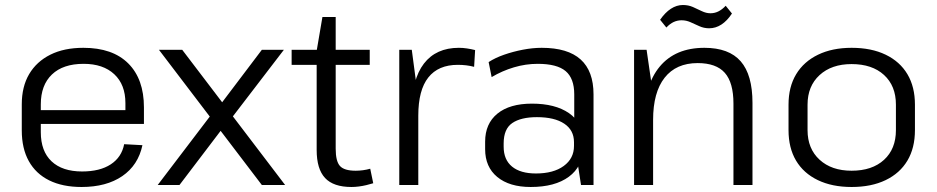

<svg xmlns="http://www.w3.org/2000/svg" viewBox="-20 -739 3742 767"><path d="M306 8Q230 8 176.5 -18.5Q123 -45 95 -95.5Q67 -146 67 -218V-322Q67 -393 96.5 -443Q126 -493 181 -520.5Q236 -548 313 -548Q430 -548 492.5 -485.5Q555 -423 555 -310V-244H128V-299H494L481 -277V-327Q481 -401 436.5 -442.5Q392 -484 314 -484Q232 -484 187.5 -441.5Q143 -399 143 -322V-211Q143 -135 186 -94.5Q229 -54 308 -54Q379 -54 422.5 -82.5Q466 -111 476 -163L549 -159Q532 -79 468.5 -35.5Q405 8 306 8Z M615 -540H708L1119 0H1026ZM836 -297 906 -275 697 0H610ZM821 -269 1026 -540H1114L891 -249Z M1384 8Q1312 8 1278.5 -28Q1245 -64 1245 -140V-536L1268 -671H1321V-145Q1321 -95 1338 -76Q1355 -57 1401 -57Q1415 -57 1430 -59Q1445 -61 1459 -65L1471 -7Q1458 -3 1443.5 0.5Q1429 4 1413.5 6Q1398 8 1384 8ZM1145 -540H1457V-480H1145Z M1575 -540H1625L1651 -344V0H1575ZM1625 -300Q1625 -422 1673.5 -485Q1722 -548 1813 -548Q1829 -548 1845.5 -545.5Q1862 -543 1878 -539L1874 -472Q1844 -480 1809 -480Q1731 -480 1691 -429.5Q1651 -379 1651 -277Z M2274 -176V-362Q2274 -426 2239.5 -455Q2205 -484 2128 -484Q2080 -484 2033 -470Q1986 -456 1944 -431L1932 -491Q1958 -508 1994 -520.5Q2030 -533 2069 -540.5Q2108 -548 2144 -548Q2248 -548 2299.5 -501.5Q2351 -455 2351 -362V0H2301ZM2100 8Q2015 8 1966.5 -32Q1918 -72 1918 -143V-173Q1918 -245 1967 -285Q2016 -325 2105 -325Q2198 -325 2253 -287Q2308 -249 2308 -178V-146Q2308 -74 2252.5 -33Q2197 8 2100 8ZM2121 -46Q2191 -46 2232 -76Q2273 -106 2273 -156V-171Q2273 -219 2234 -245Q2195 -271 2125 -271Q2061 -271 2026.5 -247.5Q1992 -224 1992 -166V-153Q1992 -101 2025.5 -73.5Q2059 -46 2121 -46Z M2910 -325Q2910 -409 2875.5 -448Q2841 -487 2767 -487Q2681 -487 2635 -428.5Q2589 -370 2589 -260L2553 -192V-258Q2553 -398 2615.5 -473Q2678 -548 2794 -548Q2892 -548 2939 -494Q2986 -440 2986 -328V0H2910ZM2513 -540H2563L2589 -361V0H2513ZM2617 -660Q2637 -689 2660 -704Q2683 -719 2708 -719Q2730 -719 2748 -711Q2766 -703 2783.5 -694.5Q2801 -686 2818 -686Q2835 -686 2850 -693.5Q2865 -701 2879 -716L2904 -685Q2885 -656 2862 -641Q2839 -626 2813 -626Q2792 -626 2773.5 -634.5Q2755 -643 2738 -650.5Q2721 -658 2703 -658Q2686 -658 2671 -651Q2656 -644 2642 -629Z M3382 8Q3304 8 3247 -19.5Q3190 -47 3160 -97.5Q3130 -148 3130 -219V-321Q3130 -392 3160.5 -442.5Q3191 -493 3248 -520.5Q3305 -548 3382 -548Q3461 -548 3518 -520.5Q3575 -493 3605 -442.5Q3635 -392 3635 -321V-219Q3635 -148 3605 -97.5Q3575 -47 3518 -19.5Q3461 8 3382 8ZM3382 -57Q3464 -57 3511.5 -100.5Q3559 -144 3559 -219V-321Q3559 -396 3511.5 -439.5Q3464 -483 3382 -483Q3302 -483 3254 -439Q3206 -395 3206 -321V-219Q3206 -145 3254 -101Q3302 -57 3382 -57Z"/></svg>

Font: Pathway Extreme 8pt Thin Light
Style: Regular
Weight: 300
Version: Version 1.001;gftools[0.9.26]